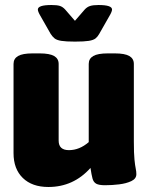

<svg xmlns="http://www.w3.org/2000/svg" viewBox="-20 -738 597 766"><path d="M173 8Q108 8 71 -28Q34 -64 34 -127V-483Q34 -504 52 -514.5Q70 -525 110 -525H138Q178 -525 196 -514.5Q214 -504 214 -483V-177Q214 -139 255 -139Q297 -139 334 -171V-483Q334 -504 352 -514.5Q370 -525 410 -525H438Q478 -525 496 -514.5Q514 -504 514 -483V-174Q514 -125 516.5 -101Q519 -77 521.5 -65.5Q524 -54 524 -43Q524 -25 504 -15.5Q484 -6 455.5 -2.5Q427 1 399 1Q375 1 364 -5Q353 -11 349 -26Q345 -41 341 -68Q273 8 173 8ZM373 -718Q427 -718 427 -700Q427 -692 417 -675L376 -603Q370 -592 361.5 -585Q353 -578 334.5 -575Q316 -572 279 -572Q243 -572 224.5 -575Q206 -578 197.5 -585Q189 -592 182 -603L141 -675Q131 -692 131 -700Q131 -718 185 -718Q207 -718 218.5 -714.5Q230 -711 240 -700L279 -655L318 -700Q327 -710 339 -714Q351 -718 373 -718Z"/></svg>

Font: Asap Black
Style: Regular
Weight: 900
Designer: Pablo Cosgaya
Foundry: Omnibus-Type
Version: Version 3.001; ttfautohint (v1.8.4.7-5d5b)